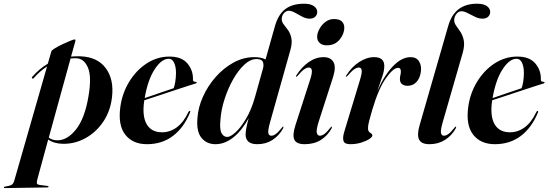

<svg xmlns="http://www.w3.org/2000/svg" viewBox="-127 -748 2879 1008"><path d="M50 -338Q46 -333.5 42 -336.5Q38 -340.5 43 -345.5Q61 -366 81 -383Q101 -400 124 -413.5L142.5 -478Q144.5 -484.5 161.5 -494.8Q178.5 -505 201 -515.8Q223.5 -526.5 241.8 -533.8Q260 -541 264.5 -541Q271 -541 268.5 -531.5L246 -451Q269 -453 293.5 -452.5Q384 -449.5 428 -390.5Q472 -331.5 461 -237.5Q452.5 -164.5 415.2 -109.2Q378 -54 322.2 -23Q266.5 8 203.5 7Q155.5 6 126 -15.5L71 186Q66 203.5 66.2 212.2Q66.5 221 82.5 223L121 228Q128 229 128 232Q128 236 121.5 236L-102 239.5Q-107 239.5 -107 236.5Q-107 233.5 -101.5 232Q-73 227.5 -64.2 221Q-55.5 214.5 -50.5 195L120 -399Q82.5 -375 50 -338ZM172.5 -11.5Q225 -10 271.5 -67.8Q318 -125.5 337.5 -242.5Q355 -344.5 335 -392.2Q315 -440 275 -442Q259 -442.5 243.5 -441L129 -25.5Q147.5 -12 172.5 -11.5Z M870.5 -157Q838 -77.5 780.8 -34.2Q723.5 9 644.5 9Q570 9 531 -40.5Q492 -90 504.5 -184.5Q514 -257.5 550.8 -318Q587.5 -378.5 642.8 -414.8Q698 -451 763 -451Q826.5 -451 857 -414.8Q887.5 -378.5 886 -331Q885 -318.5 899.5 -318.5Q905 -318 905.5 -315Q906.5 -312 901 -310Q893.5 -308 863.5 -298.2Q833.5 -288.5 792 -274.8Q750.5 -261 707.5 -246.8Q664.5 -232.5 630.5 -221.5Q630 -218 629.5 -214.5Q619 -137 643.5 -95.2Q668 -53.5 724 -53.5Q766 -53.5 801.5 -79.8Q837 -106 862.5 -160.5Q866 -166.5 869.5 -165.5Q874 -164.5 870.5 -157ZM759 -439.5Q721 -439.5 685 -384.2Q649 -329 632.5 -233Q670.5 -246 714.8 -261.2Q759 -276.5 785 -285Q790 -299 793.2 -318.8Q796.5 -338.5 797 -364.5Q797 -398 787 -418.8Q777 -439.5 759 -439.5Z M1358.5 -72.5Q1338 -36 1303.8 -13.5Q1269.5 9 1224 9Q1191.5 9 1177 -4.5Q1162.5 -18 1162.5 -41.5Q1162.5 -55 1166 -74.5Q1169.5 -94 1178.5 -127.5Q1142.5 -62 1097.8 -26.5Q1053 9 1004.5 9Q958 9 930.8 -24.2Q903.5 -57.5 909.5 -127Q913 -183.5 938.5 -240.2Q964 -297 1005.5 -344Q1047 -391 1099 -419.5Q1151 -448 1207.5 -448Q1246.5 -448 1267 -435.5L1316 -609Q1333 -671 1370.2 -699.8Q1407.5 -728.5 1469 -728.5Q1503.5 -728.5 1521 -715.8Q1538.5 -703 1538.5 -685.5Q1538.5 -670.5 1528 -660.2Q1517.5 -650 1498.5 -650Q1479.5 -650 1459.8 -660.5Q1440 -671 1421.8 -681.2Q1403.5 -691.5 1389 -691.5Q1375.5 -691.5 1364 -679.2Q1352.5 -667 1352 -647.5Q1352 -633 1362.5 -620Q1373 -607 1385 -590.2Q1397 -573.5 1402.5 -548.8Q1408 -524 1398 -487L1290.5 -105Q1279.5 -65.5 1281.5 -50.5Q1283.5 -35.5 1298 -35.5Q1308.5 -35.5 1321 -44.5Q1333.5 -53.5 1352.5 -77Q1357.5 -84 1359.5 -83.5Q1363.5 -82.5 1358.5 -72.5ZM1030.5 -121Q1025 -69.5 1036 -49.2Q1047 -29 1066 -29Q1082.5 -29 1109.5 -53.2Q1136.5 -77.5 1164.2 -123.8Q1192 -170 1211 -236L1254 -389.5Q1259 -409 1252.8 -423.5Q1246.5 -438 1219.5 -438Q1187.5 -438 1155.5 -408.2Q1123.5 -378.5 1096.5 -330.5Q1069.5 -282.5 1051.8 -227.2Q1034 -172 1030.5 -121Z M1589 -510Q1564.5 -510 1551.2 -522.5Q1538 -535 1538 -554.5Q1538 -574 1549.8 -595.8Q1561.5 -617.5 1581.2 -632.8Q1601 -648 1626.5 -648Q1655.5 -648 1668 -635.2Q1680.5 -622.5 1680.5 -603.5Q1680.5 -569.5 1655.8 -539.8Q1631 -510 1589 -510ZM1546 -109Q1532.5 -65.5 1536.2 -50.5Q1540 -35.5 1552.5 -35.5Q1563 -35.5 1575.8 -44.5Q1588.5 -53.5 1607 -77Q1612 -84 1614 -83.5Q1618 -82.5 1613 -72.5Q1593 -36 1557.8 -13.5Q1522.5 9 1472.5 9Q1429 9 1418.2 -15Q1407.5 -39 1423.5 -89L1498.5 -321.5Q1512.5 -362.5 1510.2 -378Q1508 -393.5 1494.5 -393.5Q1484 -393.5 1470.5 -384.5Q1457 -375.5 1435 -349.5Q1430 -344.5 1427.5 -345Q1425 -345.5 1428.5 -352Q1456.5 -396 1493.8 -422Q1531 -448 1571.5 -448Q1609 -448 1623.8 -422.2Q1638.5 -396.5 1621.5 -343Z M1690 -345Q1687 -346 1691 -352Q1718.5 -396 1758 -422Q1797.5 -448 1837.5 -448Q1890.5 -448 1890.5 -402Q1890.5 -375.5 1879.5 -344.8Q1868.5 -314 1853.5 -269Q1889 -350.5 1935 -399.2Q1981 -448 2029 -448Q2059 -448 2073 -425.8Q2087 -403.5 2082.5 -371Q2077.5 -336 2058.8 -316.8Q2040 -297.5 2013.5 -297.5Q1995 -297.5 1983.8 -306.2Q1972.5 -315 1972.5 -333Q1972.5 -343.5 1975 -353.2Q1977.5 -363 1977.5 -372Q1977.5 -392 1963.5 -392Q1937.5 -392 1898.8 -337Q1860 -282 1827.5 -172Q1818 -138.5 1811.5 -114.8Q1805 -91 1805 -75Q1805 -57.5 1816.5 -51Q1828 -44.5 1828 -37Q1828 -29 1811.8 -18.2Q1795.5 -7.5 1769 0.8Q1742.5 9 1711 9Q1682 9 1676.5 -7.8Q1671 -24.5 1680 -55L1761 -322Q1774 -363.5 1772 -378.5Q1770 -393.5 1757 -393.5Q1746.5 -393.5 1733 -384.5Q1719.5 -375.5 1697 -349.5Q1692.5 -344.5 1690 -345Z M2377 -728.5Q2412.5 -728.5 2429.5 -715.8Q2446.5 -703 2446.5 -686Q2446.5 -670.5 2435.8 -660.2Q2425 -650 2405.5 -650Q2387 -650 2367 -659.8Q2347 -669.5 2328.2 -679.2Q2309.5 -689 2295 -689Q2280.5 -689 2269 -674.5Q2257.5 -660 2257.5 -642Q2257.5 -627 2268 -612.8Q2278.5 -598.5 2290.5 -580.2Q2302.5 -562 2307.8 -536Q2313 -510 2302.5 -471.5L2198 -109Q2185 -64.5 2188.2 -50Q2191.5 -35.5 2204 -35.5Q2214.5 -35.5 2227.2 -44.5Q2240 -53.5 2258.5 -77Q2263.5 -84 2266 -83.5Q2270 -82.5 2265 -72.5Q2244.5 -36 2209.2 -13.5Q2174 9 2127.5 9Q2084.5 9 2073 -15.8Q2061.5 -40.5 2075.5 -89L2225.5 -609.5Q2243 -671.5 2281 -700Q2319 -728.5 2377 -728.5Z M2697 -157Q2664.5 -77.5 2607.2 -34.2Q2550 9 2471 9Q2396.5 9 2357.5 -40.5Q2318.5 -90 2331 -184.5Q2340.5 -257.5 2377.2 -318Q2414 -378.5 2469.2 -414.8Q2524.5 -451 2589.5 -451Q2653 -451 2683.5 -414.8Q2714 -378.5 2712.5 -331Q2711.5 -318.5 2726 -318.5Q2731.5 -318 2732 -315Q2733 -312 2727.5 -310Q2720 -308 2690 -298.2Q2660 -288.5 2618.5 -274.8Q2577 -261 2534 -246.8Q2491 -232.5 2457 -221.5Q2456.5 -218 2456 -214.5Q2445.5 -137 2470 -95.2Q2494.5 -53.5 2550.5 -53.5Q2592.5 -53.5 2628 -79.8Q2663.5 -106 2689 -160.5Q2692.5 -166.5 2696 -165.5Q2700.5 -164.5 2697 -157ZM2585.5 -439.5Q2547.5 -439.5 2511.5 -384.2Q2475.5 -329 2459 -233Q2497 -246 2541.2 -261.2Q2585.5 -276.5 2611.5 -285Q2616.5 -299 2619.8 -318.8Q2623 -338.5 2623.5 -364.5Q2623.5 -398 2613.5 -418.8Q2603.5 -439.5 2585.5 -439.5Z"/></svg>

Font: Fraunces 144pt S000 SemiBold
Style: Italic
Weight: 600
Italic angle: -16°
Version: Version 1.000; ttfautohint (v1.8.3)